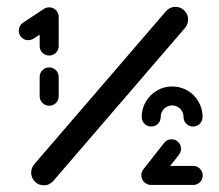

<svg xmlns="http://www.w3.org/2000/svg" viewBox="-20 -540 641 561"><path d="M123.7 -231.1Q112 -231.1 104 -239.3Q95.9 -247.4 95.9 -258.9V-315.2Q95.9 -326.9 104 -334.9Q112 -343 123.7 -343Q135.4 -343 143.4 -334.9Q151.5 -326.9 151.5 -315.2V-258.9Q151.5 -247.2 143.4 -239.2Q135.4 -231.1 123.7 -231.1ZM123.7 -518.5Q135.4 -518.5 143.4 -510.4Q151.5 -502.2 151.5 -490.7Q151.5 -483.7 148.1 -477.6Q144.8 -471.5 138.9 -467.4L77.8 -427Q70 -422.6 62.6 -422.6Q50.9 -422.6 42.9 -430.6Q34.8 -438.7 34.8 -450.4Q34.8 -457.4 38.1 -463.5Q41.5 -469.6 47.4 -473.7L108.5 -514.1Q116.3 -518.5 123.7 -518.5ZM123.7 -377.8Q112 -377.8 104 -385.8Q95.9 -393.9 95.9 -405.6V-490.7Q95.9 -502.4 104 -510.5Q112 -518.5 123.7 -518.5Q135.4 -518.5 143.4 -510.4Q151.5 -502.2 151.5 -490.7V-405.6Q151.5 -393.9 143.4 -385.8Q135.4 -377.8 123.7 -377.8ZM492.5 -520Q508 -520 518.8 -509.1Q529.6 -498.1 529.6 -483.1Q529.6 -469.3 520.7 -458.5L135.9 -11.5Q130.7 -5.6 123.5 -2Q116.3 1.5 108.2 1.5Q92.8 1.5 81.9 -9.4Q71.1 -20.4 71.1 -35.4Q71.1 -49.3 80 -60L464.8 -507Q470 -513 477.2 -516.5Q484.4 -520 492.5 -520ZM393.7 -27.4Q393.7 -38.9 401.8 -47Q409.8 -55.2 421.5 -55.2H544.4Q556.1 -55.2 564.2 -47.1Q572.2 -39.1 572.2 -27.4Q572.2 -15.7 564.2 -7.7Q556.1 0.4 544.4 0.4H421.5Q409.8 0.4 401.8 -7.8Q393.7 -15.9 393.7 -27.4ZM420.6 0Q409.3 0 401.1 -8.1Q393 -16.3 393 -27.8Q393 -37.6 398.9 -45.2L459.3 -122.2Q467.8 -133 481.1 -133Q492.8 -133 500.8 -124.9Q508.9 -116.9 508.9 -105.2Q508.9 -95.8 503 -88.1L442.2 -10.4Q438.5 -5.6 432.8 -2.8Q427 0 420.6 0ZM421.9 -170.4Q410.2 -170.4 402.1 -178.4Q394.1 -186.5 394.1 -198.1Q394.1 -222.6 406.1 -243Q418.1 -263.5 438.6 -275.4Q459 -287.4 483 -287.4Q507 -287.4 527.6 -275.6Q548.1 -263.7 560 -243.1Q571.9 -222.6 571.9 -198.1Q571.9 -186.5 563.8 -178.4Q555.7 -170.4 544.1 -170.4Q532.4 -170.4 524.4 -178.4Q516.3 -186.5 516.3 -198.1Q516.3 -207.3 511.9 -215.1Q507.4 -223 499.7 -227.4Q492 -231.9 483.1 -231.9Q474.1 -231.9 466.3 -227.4Q458.5 -223 454.1 -215.1Q449.6 -207.3 449.6 -198.1Q449.6 -186.5 441.6 -178.4Q433.5 -170.4 421.9 -170.4Z"/></svg>

Font: 26F Galaxy Sans
Style: Regular
Weight: 400
Designer: C₂₉H₂₅N₃O₅
Version: Version 1.100;FEAKit 1.0